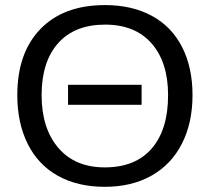

<svg xmlns="http://www.w3.org/2000/svg" viewBox="-20 -718 818 748"><path d="M730 -347.2C730 -419.4 716.4 -482.1 689.2 -535.2C662 -588.2 622.7 -628.7 571.3 -656.5C519.9 -684.3 459.1 -698.2 389.2 -698.2C281.7 -698.2 197.9 -667.2 137.7 -605.2C77.5 -543.2 47.4 -457.2 47.4 -347.2C47.4 -274.9 60.9 -211.7 87.9 -157.5C114.9 -103.3 154.1 -61.8 205.3 -33.2C256.6 -4.6 317.5 9.8 388.2 9.8C458.2 9.8 518.9 -4.7 570.3 -33.7C621.7 -62.7 661.2 -104.2 688.7 -158.2C716.2 -212.2 730 -275.2 730 -347.2ZM634.8 -347.2C634.8 -257.6 613.5 -188.4 571 -139.4C528.6 -90.4 467.6 -65.9 388.2 -65.9C311 -65.9 250.7 -91.2 207.3 -141.8C163.8 -192.5 142.1 -260.9 142.1 -347.2C142.1 -434.1 163.6 -501.6 206.5 -549.8C249.5 -598 310.4 -622.1 389.2 -622.1C467.3 -622.1 527.8 -597.7 570.6 -548.8C613.4 -500 634.8 -432.8 634.8 -347.2ZM245.1 -387.7V-309.6H531.7V-387.7Z"/></svg>

Font: Arimo
Style: Regular
Weight: 400
Designer: Steve Matteson
Foundry: Monotype Imaging Inc.
Version: Version 1.32